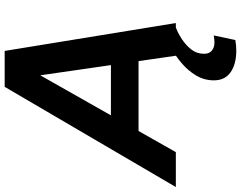

<svg xmlns="http://www.w3.org/2000/svg" viewBox="-146 -632 1007 802"><g transform="rotate(-90 357.0 -231.5)"><path d="M148.5 -155.8 173.1 -271.2H575.4L550.8 -155.8ZM-23.8 0 394.8 -715H544.8L661.3 0H524.7L435.5 -618H472.2L122 0ZM609.5 158.3 590.3 248.5Q578.4 250.5 567.6 251.5Q556.9 252.5 545.6 252.5Q490.2 252.5 456 228.9Q421.9 205.4 421.9 159Q421.9 118.6 442.2 84.6Q462.5 50.6 494.7 23.4Q526.8 -3.8 561.4 -22L643 0Q620.3 8.2 594.7 24.8Q569.2 41.3 551 64.4Q532.8 87.5 532.8 118Q532.8 139.6 546.1 150.4Q559.5 161.3 580.5 161.3Q592.7 161.3 609.5 158.3Z"/></g></svg>

Font: Wix Madefor Text
Style: Italic
Weight: 400
Italic angle: -12°
Designer: Dalton Maag Ltd
Foundry: Dalton Maag Ltd
Version: Version 3.100